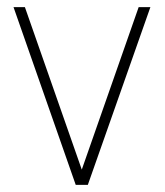

<svg xmlns="http://www.w3.org/2000/svg" viewBox="-20 -520 465 540"><path d="M18 -500 193 0H227L403 -500H370L210 -43L50 -500Z"/></svg>

Font: Advent Pro ExtraLight
Style: Regular
Weight: 250
Version: Version 3.000